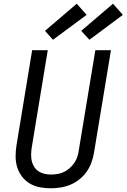

<svg xmlns="http://www.w3.org/2000/svg" viewBox="-20 -1005 681 1033"><path d="M254 8Q223 8 194 2.5Q165 -3 140.5 -17.5Q116 -32 98.5 -55Q81 -78 72.5 -105.5Q64 -133 64 -163.5Q64 -194 69 -225L153 -735H237L151 -213Q148 -194 147.5 -175.5Q147 -157 150.5 -140Q154 -123 163.5 -108Q173 -93 187 -83.5Q201 -74 218.5 -70Q236 -66 255 -66Q272 -66 290 -69Q308 -72 324.5 -80Q341 -88 355 -100.5Q369 -113 380 -129Q391 -145 396.5 -162.5Q402 -180 404 -197L493 -735H577L486 -185Q482 -159 472.5 -132.5Q463 -106 447.5 -83Q432 -60 409 -41.5Q386 -23 360.5 -12Q335 -1 307.5 3.5Q280 8 254 8ZM461 -791 417 -839 588 -985 641 -925ZM265 -791 222 -839 393 -985 446 -925Z"/></svg>

Font: Iosevka Extended Oblique
Style: Regular
Weight: 400
Width: 7
Italic angle: -9°
Monospace: yes
Designer: Belleve Invis
Foundry: Belleve Invis
Version: Version 32.0.1; ttfautohint (v1.8.4)